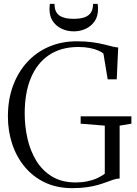

<svg xmlns="http://www.w3.org/2000/svg" viewBox="-20 -965 710 995"><path d="M354 10Q275 10 213.2 -19.2Q151.5 -48.5 108.5 -100Q65.5 -151.5 43.2 -218.8Q21 -286 21 -361.5Q21 -448.5 47.2 -520Q73.5 -591.5 121 -643.2Q168.5 -695 234 -723Q299.5 -751 378 -751Q423.5 -751 457.8 -746.2Q492 -741.5 517.5 -735.2Q543 -729 561.2 -724.2Q579.5 -719.5 592.5 -719L585 -554H538L516 -687.5Q507.5 -695 489.5 -703Q471.5 -711 445.5 -716.2Q419.5 -721.5 386.5 -721.5Q296.5 -721.5 234.2 -679.8Q172 -638 140 -561Q108 -484 108 -377.5Q108 -311.5 122.2 -247.8Q136.5 -184 168 -132.2Q199.5 -80.5 250 -50Q300.5 -19.5 373 -19.5Q404.5 -19.5 433.2 -25.5Q462 -31.5 485 -42.2Q508 -53 523 -65V-314L398 -324V-362H661V-324L600 -314V-40Q584.5 -39.5 568.2 -34.2Q552 -29 532.5 -21.5Q513 -14 488 -6.8Q463 0.5 430.2 5.2Q397.5 10 354 10ZM362 -802.5Q329.5 -802.5 300.8 -815.5Q272 -828.5 254.2 -854.2Q236.5 -880 236.5 -918.5Q236.5 -925.5 237 -931.5Q237.5 -937.5 238.5 -945H262.5Q262.5 -940 263 -935Q263.5 -930 264 -925.5Q267 -906 278.5 -893Q290 -880 311 -873.8Q332 -867.5 362 -867.5Q393 -867.5 413.5 -873.8Q434 -880 445.8 -893Q457.5 -906 460.5 -925.5Q461.5 -930 461.8 -935Q462 -940 462 -945H486Q487 -937.5 487.5 -931.5Q488 -925.5 488 -918.5Q488 -880 470 -854.2Q452 -828.5 423.5 -815.5Q395 -802.5 362 -802.5Z"/></svg>

Font: Merriweather 120pt Light
Style: Regular
Weight: 300
Version: Version 2.100